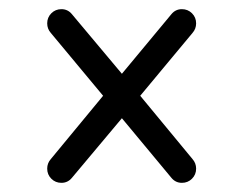

<svg xmlns="http://www.w3.org/2000/svg" viewBox="-20 -467 534 419"><path d="M400 -120Q408 -111 408 -99Q408 -86 399 -77Q390 -68 377 -68Q363 -68 354 -79L246 -209L137 -79Q128 -68 114 -68Q101 -68 92 -77Q83 -86 83 -99Q83 -111 91 -120L205 -258L91 -395Q83 -404 83 -416Q83 -429 92 -438Q101 -447 114 -447Q128 -447 137 -436L246 -306L354 -436Q363 -447 377 -447Q390 -447 399 -438Q408 -429 408 -416Q408 -404 400 -395L286 -258Z"/></svg>

Font: Libertine Sup Medium
Style: Regular
Weight: 500
Designer: Bastien Sozeau
Foundry: NBR — Bastien Sozeau
Version: Version 2.003; ttfautohint (v1.8.4.7-5d5b);gftools[0.9.33]